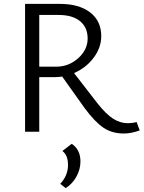

<svg xmlns="http://www.w3.org/2000/svg" viewBox="-20 -678 739 988"><path d="M683 -50 699 -7Q656 9 617 9Q556 9 512 -21Q468 -51 416 -121L300 -284Q280 -281 261 -281H182V0H109V-658H288Q387 -658 444 -614Q501 -570 501 -492Q501 -433 462 -381Q423 -329 361 -302L481 -147Q526 -90 562.5 -67Q599 -44 637 -44Q661 -44 683 -50ZM182 -335H270Q334 -335 382.5 -378.5Q431 -422 431 -480Q431 -537 392 -569Q353 -601 282 -601H182ZM349 62Q394 92 394 153Q394 193 373.5 230.5Q353 268 318 290L290 268Q330 225 330 171Q330 120 301 99Z"/></svg>

Font: EauTestSC
Style: Regular
Weight: 400
Designer: Christian Thalmann (Catharsis Fonts)
Version: Version 0.001;PS 000.001;hotconv 1.0.88;makeotf.lib2.5.64775